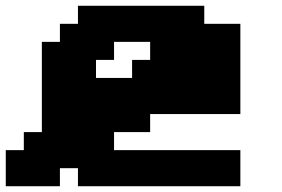

<svg xmlns="http://www.w3.org/2000/svg" viewBox="-20 -645 977 665"><path d="M250 0H812.5V-125H375V-187.5H500V-250H812.5V-562.5H687.5V-625H250V-562.5H187.5V-500H125V-187.5H62.5V-125H0V0H187.5V-62.5H250ZM437.5 -375H312.5V-437.5H375V-500H500V-437.5H437.5Z"/></svg>

Font: Faithful 32x
Style: Semibold
Weight: 400
Foundry: Faithful Resource Pack
Version: Version 1.0; January 27, 2023